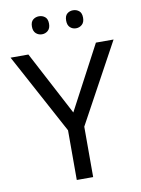

<svg xmlns="http://www.w3.org/2000/svg" viewBox="-98 -1024 761 1039"><g transform="rotate(-10 283.0 -505.0)"><path d="M283 -414 469 -765H566L328 -328V-51H238V-324L0 -765H98ZM143 -910Q143 -936 157 -947.5Q171 -959 190 -959Q209 -959 223 -947.5Q237 -936 237 -910Q237 -885 223 -872.5Q209 -860 190 -860Q171 -860 157 -872.5Q143 -885 143 -910ZM331 -910Q331 -936 344.5 -947.5Q358 -959 377 -959Q396 -959 410 -947.5Q424 -936 424 -910Q424 -885 410 -872.5Q396 -860 377 -860Q358 -860 344.5 -872.5Q331 -885 331 -910Z"/></g></svg>

Font: Noto Sans Tamil UI
Style: Regular
Weight: 400
Designer: Jelle Bosma - Monotype Design Team
Foundry: Monotype Imaging Inc.
Version: Version 2.004; ttfautohint (v1.8.4.7-5d5b)